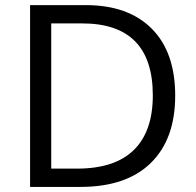

<svg xmlns="http://www.w3.org/2000/svg" viewBox="-20 -734 769 754"><path d="M580.1 -359.4Q580.1 -642.6 301.8 -642.1H181.2V-71.8H282.2Q430.7 -71.8 505.4 -144.8Q580.1 -217.8 580.1 -359.4ZM295.9 0H98.1V-713.9H316.9Q483.4 -713.9 575.7 -621.6Q668 -529.3 668 -358.4Q668 -187.5 572 -93.8Q476.1 0 295.9 0Z"/></svg>

Font: OpenSans-Regular
Style: Regular
Weight: 400
Foundry: Ascender Corporation
Version: Version 1.10